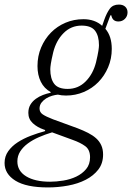

<svg xmlns="http://www.w3.org/2000/svg" viewBox="-76 -608 578 840"><path d="M134 212Q39 212 -8.5 182.5Q-56 153 -56 105Q-56 76 -40 53.5Q-24 31 1.5 14.5Q27 -2 58.5 -14Q90 -26 120 -34L122 -39L116 -41Q87 -51 67.5 -69Q48 -87 48 -114Q48 -135 57 -150Q66 -165 80.5 -175.5Q95 -186 112 -192.5Q129 -199 145 -202L146 -205Q117 -221 102.5 -250.5Q88 -280 88 -319Q88 -363 104 -400.5Q120 -438 147 -465.5Q174 -493 210.5 -508.5Q247 -524 289 -524Q339 -524 371 -495L380 -521Q391 -552 404.5 -570Q418 -588 444 -588Q462 -588 472 -578.5Q482 -569 482 -554Q482 -537 470.5 -525.5Q459 -514 442 -514Q416 -514 411 -541H407L385 -482Q413 -450 413 -394Q413 -351 397 -313.5Q381 -276 354 -248.5Q327 -221 290.5 -205.5Q254 -190 213 -190Q193 -190 177 -194Q166 -193 152 -189Q138 -185 126 -177.5Q114 -170 105.5 -159Q97 -148 97 -133Q97 -117 111 -107.5Q125 -98 156 -86L263 -47Q289 -37 309.5 -26.5Q330 -16 344.5 -3Q359 10 367 27.5Q375 45 375 68Q375 107 354 134Q333 161 299 178.5Q265 196 221.5 204Q178 212 134 212ZM220 -219Q266 -219 298.5 -251.5Q331 -284 344 -335Q352 -369 354.5 -385.5Q357 -402 357 -410Q357 -451 340 -473.5Q323 -496 281 -496Q235 -496 202.5 -463.5Q170 -431 157 -380Q149 -346 146.5 -329.5Q144 -313 144 -305Q144 -264 161 -241.5Q178 -219 220 -219ZM143 187Q170 187 201 182Q232 177 258 164.5Q284 152 301 131.5Q318 111 318 80Q318 47 297 31.5Q276 16 242 4L152 -29Q122 -20 94.5 -8Q67 4 46 19.5Q25 35 12.5 54.5Q0 74 0 98Q0 140 38.5 163.5Q77 187 143 187Z"/></svg>

Font: IBM Plex Serif Light
Style: Italic
Weight: 300
Italic angle: -14°
Designer: Mike Abbink, Paul van der Laan, Pieter van Rosmalen
Foundry: Bold Monday
Version: Version 3.001